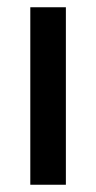

<svg xmlns="http://www.w3.org/2000/svg" viewBox="-20 -509 264 529"><path d="M63.5 0V-489H161.5V0Z"/></svg>

Font: Anek Odia Medium
Style: Regular
Weight: 500
Designer: Yesha Goshar & Mahesh Sahu (Odia), Yesha Goshar (Latin)
Foundry: Ek Type
Version: Version 1.003